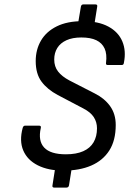

<svg xmlns="http://www.w3.org/2000/svg" viewBox="-20 -762 628 871"><path d="M268 12Q199 12 151.5 -12Q104 -36 85.5 -79.5Q67 -123 83 -182Q86 -192 94 -192H157Q168 -192 165 -181Q152 -123 180.5 -92.5Q209 -62 279 -62Q326 -62 357.5 -76Q389 -90 404.5 -116.5Q420 -143 420 -180Q420 -208 405.5 -230.5Q391 -253 358 -270L242 -331Q195 -356 168.5 -391.5Q142 -427 142 -485Q142 -537 166 -578Q190 -619 237.5 -642.5Q285 -666 355 -666Q426 -666 471.5 -641.5Q517 -617 535 -574Q553 -531 542 -477Q541 -467 532 -467H469Q459 -467 461 -477Q466 -517 454.5 -542Q443 -567 417 -579.5Q391 -592 349 -592Q309 -592 281.5 -579.5Q254 -567 240 -544.5Q226 -522 226 -492Q226 -460 243.5 -437.5Q261 -415 295 -397L410 -338Q454 -316 479.5 -280.5Q505 -245 505 -195Q505 -125 476 -79.5Q447 -34 394 -11Q341 12 268 12ZM226 89Q216 89 218 79L231 -4L307 -9L293 79Q291 89 281 89ZM333 -649 347 -732Q349 -742 358 -742H413Q423 -742 421 -732L407 -644Z"/></svg>

Font: Sofia Sans Hairline
Style: Italic
Weight: 1
Italic angle: -9°
Designer: Botio Nikoltchev, Ani Petrova
Foundry: lettersoup
Version: Version 4.102